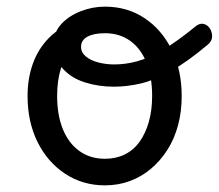

<svg xmlns="http://www.w3.org/2000/svg" viewBox="-20 -539 659 578"><path d="M296 19Q229 19 176 -16Q123 -51 93 -111.5Q63 -172 63 -250Q63 -303 79 -347.5Q95 -392 127 -424.5Q159 -457 208 -475.5Q257 -494 323 -494L321 -450Q282 -450 251 -436.5Q220 -423 197.5 -396.5Q175 -370 163.5 -333.5Q152 -297 152 -250Q152 -192 169.5 -149.5Q187 -107 219.5 -84Q252 -61 296 -61Q329 -61 355.5 -74Q382 -87 400 -112Q418 -137 428 -172Q438 -207 438 -250Q438 -308 421 -350.5Q404 -393 372 -416Q340 -439 296 -439Q262 -439 243 -428.5Q224 -418 224 -398Q224 -381 238.5 -369Q253 -357 276 -351Q299 -345 324 -345Q358 -345 393 -354.5Q428 -364 470.5 -389Q513 -414 568 -459Q581 -470 593 -467Q605 -464 612 -453Q619 -442 618.5 -428.5Q618 -415 606 -405Q543 -352 493.5 -324.5Q444 -297 403 -287.5Q362 -278 322 -278Q277 -278 235.5 -291Q194 -304 168 -333.5Q142 -363 142 -410Q142 -442 164.5 -466.5Q187 -491 222.5 -505Q258 -519 296 -519Q363 -519 415 -484.5Q467 -450 497 -389Q527 -328 527 -250Q527 -203 516 -162Q505 -121 484 -88Q463 -55 434.5 -31Q406 -7 371 6Q336 19 296 19Z"/></svg>

Font: Playwrite ES
Style: Regular
Weight: 400
Designer: Veronika Burian, José Scaglione
Foundry: TypeTogether
Version: Version 1.002